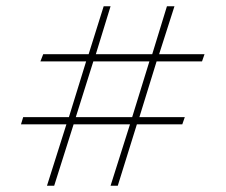

<svg xmlns="http://www.w3.org/2000/svg" viewBox="-20 -593 720 613"><path d="M130 0 192 -196H47L54 -219H200L255 -397H109L118 -420H263L311 -573H333L286 -420H466L513 -573H537L488 -420H633L625 -397H480L425 -219H570L562 -196H417L356 0H333L395 -196H215L153 0ZM222 -219H402L457 -397H278Z"/></svg>

Font: Alumni Sans Thin ExtraLight
Style: Regular
Weight: 250
Version: Version 1.018